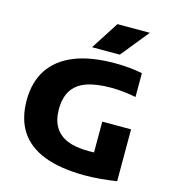

<svg xmlns="http://www.w3.org/2000/svg" viewBox="-118 -902 912 1008"><g transform="rotate(15 338.0 -398.0)"><path d="M437.5 7.5Q303 7.5 214.5 -26.5Q126 -60.5 82.2 -127.8Q38.5 -195 38.5 -295.5Q38.5 -393 83.2 -461.8Q128 -530.5 216.5 -566.5Q305 -602.5 436.5 -602.5Q475.5 -602.5 514.5 -599Q553.5 -595.5 586 -588.5V-459Q554.5 -465.5 520.2 -469.2Q486 -473 450.5 -473Q367.5 -473 315.5 -453.8Q263.5 -434.5 238.8 -394.8Q214 -355 214 -293Q214 -236.5 236.5 -198Q259 -159.5 305 -140.2Q351 -121 422 -121Q448.5 -121 478.5 -123Q508.5 -125 532.5 -129L451 -62V-289H607.5V-7Q565 -0.5 521.2 3.5Q477.5 7.5 437.5 7.5ZM298 -652.5 395.5 -804H571.5L449 -652.5Z"/></g></svg>

Font: Encode Sans SC SemiExpanded
Style: Bold
Weight: 700
Width: 6
Designer: Multiple Designers
Foundry: Impallari Type
Version: Version 3.002